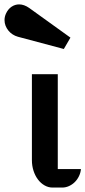

<svg xmlns="http://www.w3.org/2000/svg" viewBox="-56 -846 385 866"><path d="M87.9 -511.2H204.6V-83.5H309.1Q307.6 -66.4 300 -51Q292.5 -35.6 281 -24.4Q269.5 -13.2 254.9 -6.6Q240.2 0 224.1 0H181.2Q162.1 0 145 -9.8Q127.9 -19.5 115.2 -36.4Q102.5 -53.2 95.2 -75.7Q87.9 -98.1 87.9 -124ZM24.9 -680.2Q12.2 -683.6 1 -690.9Q-10.3 -698.2 -18.3 -708.3Q-26.4 -718.3 -31 -730.2Q-35.6 -742.2 -35.6 -755.4Q-35.6 -770 -29.3 -784.2Q-20 -804.7 -4.2 -815.4Q11.7 -826.2 30.3 -826.2Q52.7 -826.2 75.7 -810.1L261.7 -676.3L231.9 -625Z"/></svg>

Font: Atomic Age
Style: Regular
Weight: 400
Designer: James Grieshaber
Foundry: James Grieshaber
Version: Version 1.008; ttfautohint (v1.4.1) -l 6 -r 46 -G 0 -x 0 -H 